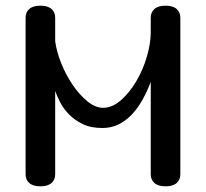

<svg xmlns="http://www.w3.org/2000/svg" viewBox="-20 -641 724 675"><path d="M174 -496Q179 -459 195.5 -418Q212 -377 235.5 -342.5Q259 -308 287 -285Q315 -262 342 -262Q375 -262 405.5 -289Q436 -316 459.5 -356Q483 -396 496.5 -442.5Q510 -489 510 -528V-579Q510 -598 523 -609.5Q536 -621 562 -621Q588 -621 601 -609.5Q614 -598 614 -579V-28Q614 -9 601 2.5Q588 14 562 14Q536 14 523 2.5Q510 -9 510 -28V-353Q497 -319 480.5 -289.5Q464 -260 443 -238Q422 -216 396.5 -203.5Q371 -191 340 -191Q299 -191 270.5 -205Q242 -219 222.5 -239Q203 -259 191.5 -281.5Q180 -304 174 -321V-28Q174 -9 161 2.5Q148 14 122 14Q96 14 83 2.5Q70 -9 70 -28V-579Q70 -598 83 -609.5Q96 -621 122 -621Q148 -621 161 -609.5Q174 -598 174 -579Z"/></svg>

Font: Sofadi One
Style: Regular
Weight: 400
Designer: Botjo Nikoltchev
Foundry: Botjo Nikoltchev
Version: Version 1.002